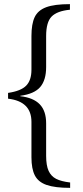

<svg xmlns="http://www.w3.org/2000/svg" viewBox="-20 -775 401 928"><path d="M132 -15V-186Q132 -285 19 -298V-326Q81 -335 106.5 -361Q132 -387 132 -438V-601Q132 -659 147.5 -692Q163 -725 203 -740Q243 -755 318 -755V-728Q256 -722 229.5 -695Q203 -668 203 -601V-451Q203 -388 174.5 -354.5Q146 -321 78 -312V-310Q141 -303 172 -271Q203 -239 203 -179V-22Q203 25 215 51Q227 77 251.5 89.5Q276 102 319 107V133Q246 133 205.5 119Q165 105 148.5 73Q132 41 132 -15Z"/></svg>

Font: TavirajRegular
Style: Regular
Weight: 400
Designer: Katatrad Team
Foundry: CadsonDemak
Version: Version 1.001